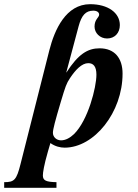

<svg xmlns="http://www.w3.org/2000/svg" viewBox="-120 -693 660 918"><path d="M197 -347 256 -568C270 -620 290 -642 326 -642C344 -642 354 -634 354 -623C354 -609 332 -601 332 -566C332 -535 358 -509 392 -509C429 -509 453 -536 453 -573C453 -632 396 -673 311 -673C195 -673 141 -551 116 -453L-22 92C-41 168 -52 178 -100 178V205H150V178C100 177 85 170 85 146C85 132 90 98 109 32L121 -9C143 7 168 13 189 13C331 13 466 -156 466 -341C466 -415 428 -462 356 -462C299 -462 254 -434 198 -347ZM341 -336C341 -275 301 -118 234 -52C215 -34 194 -22 172 -22C150 -22 133 -38 133 -58C133 -75 144 -116 171 -207C193 -280 197 -293 215 -320C241 -359 271 -391 302 -391C326 -391 341 -376 341 -336Z"/></svg>

Font: STIXGeneral
Style: Bold Italic
Weight: 700
Italic angle: -16.33°
Designer: MicroPress Inc., with final additions and corrections provided by Coen Hoffman, Elsevier (retired)
Version: Version 1.1.0